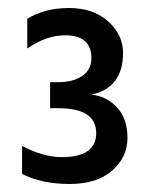

<svg xmlns="http://www.w3.org/2000/svg" viewBox="-20 -847 373 479"><path d="M35 -413V-483Q88 -455 134 -455Q220 -455 220 -515Q220 -577 126 -577H105V-642H126Q162 -642 185 -657.5Q208 -673 208 -702Q208 -759 142 -759Q96 -759 48 -726V-800Q91 -827 152 -827Q213 -827 250 -793.5Q287 -760 287 -715Q287 -628 208 -611Q246 -607 272 -579Q298 -551 298 -503Q298 -455 260 -421.5Q222 -388 153.5 -388Q85 -388 35 -413Z"/></svg>

Font: Hind Guntur Medium
Style: Regular
Weight: 500
Designer: Manushi Parikh, Hitesh Malaviya
Foundry: Indian Type Foundry
Version: Version 1.000;PS 1.0;hotconv 1.0.86;makeotf.lib2.5.63406; tt